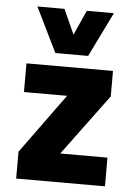

<svg xmlns="http://www.w3.org/2000/svg" viewBox="-54 -799 582 840"><g transform="rotate(5 237.0 -379.0)"><path d="M49 0V-118L270 -422L264 -380H50V-506H430V-394L205 -90L212 -126H439V0ZM172 -562 76 -758H195L244 -649L293 -758H412L316 -562Z"/></g></svg>

Font: Nunito Sans 7pt Condensed Black
Style: Regular
Weight: 900
Width: 3
Designer: Vernon Adams
Foundry: Vernon Adams
Version: Version 3.101;gftools[0.9.27]